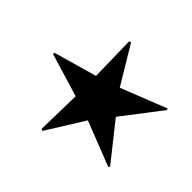

<svg xmlns="http://www.w3.org/2000/svg" viewBox="-118 -595 733 733"><g transform="rotate(-45 249.0 -228.5)"><path d="M246 -458 193 -283 12 -287 10 -279 161 -185 90 -4 96 0 246 -119 403 1 408 -3 335 -187 488 -279 486 -287 303 -283 253 -458Z"/></g></svg>

Font: Noto Sans Arabic Condensed
Style: Regular
Weight: 400
Width: 3
Designer: Nadine Chahine
Foundry: Monotype Imaging Inc.
Version: 1.001